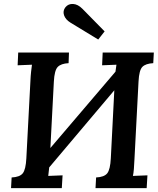

<svg xmlns="http://www.w3.org/2000/svg" viewBox="-20 -971 816 991"><path d="M37 0 40 -55Q82 -57 97.5 -76.5Q113 -96 116 -154L137 -553Q138 -578 140.5 -601Q143 -624 145 -637L71 -634L74 -700H336L334 -645Q295 -643 278 -625.5Q261 -608 258 -550L240 -207L576 -601Q579 -624 581 -637L507 -634L510 -700H774L771 -645Q732 -643 715 -626Q698 -609 695 -550L674 -149Q673 -122 671 -98.5Q669 -75 666 -63L741 -66L737 0H473L476 -55Q518 -57 533.5 -76.5Q549 -96 552 -154L570 -505L234 -107Q231 -78 229 -63L303 -66L299 0ZM487 -767 344 -854Q318 -870 310.5 -892.5Q303 -915 318 -934Q333 -952 357.5 -950.5Q382 -949 405 -926L520 -809Z"/></svg>

Font: Lora SemiBold
Style: Italic
Weight: 600
Italic angle: -3°
Designer: Olga Karpushina, Alexei Vanyashin (Cyrillic)
Foundry: Cyreal
Version: Version 3.011; ttfautohint (v1.8.4.7-5d5b)